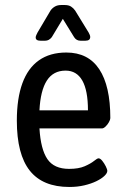

<svg xmlns="http://www.w3.org/2000/svg" viewBox="-20 -738 494 764"><path d="M256 6Q150 6 98.5 -59Q47 -124 47 -258Q47 -346 69 -406.5Q91 -467 135 -498Q179 -529 244 -529Q331 -529 375 -462.5Q419 -396 419 -268Q419 -262 413.5 -252Q408 -242 400 -234.5Q392 -227 386 -227H137Q142 -144 168.5 -105Q195 -66 255 -66Q293 -66 317 -76.5Q341 -87 354 -97.5Q367 -108 372 -108Q379 -108 387 -98Q395 -88 401 -76Q407 -64 407 -58Q407 -49 395.5 -38Q384 -27 363.5 -17Q343 -7 315.5 -0.5Q288 6 256 6ZM137 -299H330Q330 -378 307.5 -417.5Q285 -457 241 -457Q192 -457 166.5 -417.5Q141 -378 137 -299ZM141 -576Q122 -576 122 -589Q122 -593 124.5 -598.5Q127 -604 129 -608L181 -696Q188 -706 198.5 -712Q209 -718 223 -718H238Q253 -718 262.5 -712Q272 -706 279 -696L333 -608Q335 -604 337 -599.5Q339 -595 339 -591Q339 -576 320 -576H300Q284 -576 275 -590L230 -663L186 -590Q175 -576 160 -576Z"/></svg>

Font: Asap Condensed VF Beta
Style: Regular
Weight: 400
Designer: Pablo Cosgaya
Foundry: Omnibus-Type
Version: Version 1.008